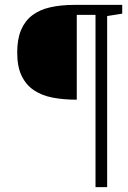

<svg xmlns="http://www.w3.org/2000/svg" viewBox="-20 -691 526 790"><path d="M420.9 -625V79.1H373V-629.9H295.9V-280.8Q241.7 -280.8 196.8 -289.3Q151.9 -297.9 119.4 -319.8Q86.9 -341.8 68.8 -379.4Q50.8 -417 50.8 -475.1Q50.8 -530.3 66.7 -567.6Q82.5 -605 112.5 -627.9Q142.6 -650.9 186.5 -660.9Q230.5 -670.9 286.1 -670.9H482.9V-634.8Z"/></svg>

Font: Charis SIL Am
Style: Italic
Weight: 400
Italic angle: -11°
Foundry: SIL International
Version: Version 5.000